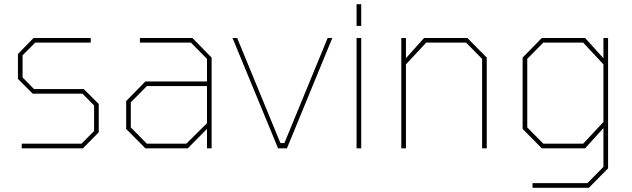

<svg xmlns="http://www.w3.org/2000/svg" viewBox="-20 -703 2997 910"><path d="M83 0V-22H366L426 -82V-203L371 -259H135L65 -329V-447L139 -523H410V-501H147L87 -441V-336L141 -281H377L448 -210V-76L373 0Z M669 0 578 -92V-224L669 -317H961V-424L885 -501H643V-523H892L983 -430V0H961V-92L870 0ZM676 -22H863L961 -119V-295H676L600 -218V-99Z M1298 0 1082 -523H1104L1309 -25H1328L1533 -523H1555L1340 0Z M1670 -580V-683H1692V-580ZM1670 0V-523H1692V0Z M1882 0V-523H1904V-427L1990 -523H2195L2287 -430V0H2265V-424L2189 -501H2000L1904 -398V0Z M2504 187V165H2764L2840 88V-96L2753 0H2548L2457 -92V-430L2548 -523H2753L2840 -427V-523H2862V95L2771 187ZM2555 -22H2744L2840 -125V-398L2744 -501H2555L2479 -424V-99Z"/></svg>

Font: Tomorrow Thin
Style: Regular
Weight: 250
Designer: Tony de Marco, Monica Rizzolli
Foundry: Just in Type
Version: Version 2.002